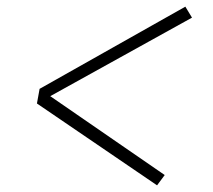

<svg xmlns="http://www.w3.org/2000/svg" viewBox="-20 -629 640 577"><path d="M452 -72 91 -318 99 -362 537 -609 557 -576 131 -340 475 -103Z"/></svg>

Font: Iosevka Extralight Extended
Style: Italic
Weight: 200
Width: 7
Italic angle: -9°
Monospace: yes
Designer: Belleve Invis
Foundry: Belleve Invis
Version: Version 32.5.0; ttfautohint (v1.8.4)